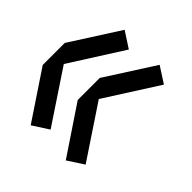

<svg xmlns="http://www.w3.org/2000/svg" viewBox="-159 -710 837 837"><g transform="rotate(45 259.5 -292.0)"><path d="M277.8 -291 439 -48.8V-47.9L365.2 0L215.8 -223.1V-358.9L359.9 -584L434.1 -536.1ZM62 -291 223.1 -48.8V-47.9L148.9 0L0 -223.1V-358.9L144 -584L217.8 -536.1Z"/></g></svg>

Font: Favorite Color
Style: Regular
Weight: 400
Designer: Bryce Wilner
Version: Version 1.000;PS 1.0;hotconv 16.6.51;makeotf.lib2.5.65220 DE